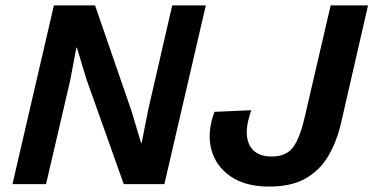

<svg xmlns="http://www.w3.org/2000/svg" viewBox="-20 -680 1379 709"><path d="M26 0 179 -660H331L466 -269L501 -152H503L528 -278L616 -660H740L587 0H437L299 -388L264 -504H262L239 -382L150 0ZM973 9Q886 9 831 -29Q776 -67 760 -129.5Q744 -192 772 -267L908 -273Q879 -192 900 -147Q921 -102 983 -102Q1037 -102 1062.5 -136.5Q1088 -171 1106 -251L1201 -660H1339L1239 -224Q1223 -156 1192 -103.5Q1161 -51 1108.5 -21Q1056 9 973 9Z"/></svg>

Font: Work Sans SemiBold
Style: Italic
Weight: 600
Italic angle: -13°
Designer: Wei Huang
Foundry: Wei Huang
Version: Version 2.012; ttfautohint (v1.8.3)